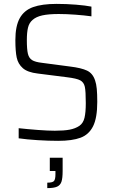

<svg xmlns="http://www.w3.org/2000/svg" viewBox="-20 -716 579 987"><path d="M76 -5V-57Q121 -52 174 -48Q227 -44 262 -44Q309 -44 338 -49.5Q367 -55 388 -69Q408 -83 414.5 -111Q421 -139 421 -186Q421 -247 416 -270Q411 -293 392.5 -303Q374 -313 324 -319L174 -338Q122 -344 97.5 -365.5Q73 -387 66 -419.5Q59 -452 59 -510Q59 -582 81.5 -622.5Q104 -663 150 -679.5Q196 -696 271 -696Q321 -696 370.5 -692Q420 -688 450 -682V-632Q415 -637 368 -640.5Q321 -644 282 -644Q230 -644 198 -637Q166 -630 148 -614Q130 -599 124 -574Q118 -549 118 -510Q118 -462 123.5 -439.5Q129 -417 145 -407Q161 -397 196 -393L340 -374Q398 -367 427.5 -353Q457 -339 469 -302Q475 -285 477.5 -259Q480 -233 480 -192Q480 -110 458.5 -67Q437 -24 394 -8Q351 8 279 8Q230 8 173.5 4.5Q117 1 76 -5ZM265 180V163H236V95H302V163Q302 200 296 218Q290 236 273.5 243.5Q257 251 223 251V223Q250 223 257.5 214.5Q265 206 265 180Z"/></svg>

Font: Saira SemiCondensed Light
Style: Regular
Weight: 300
Width: 4
Designer: Hector Gatti with collaboration of the Omnibus-Type team
Foundry: Omnibus-Type
Version: Version 0.072; ttfautohint (v1.8)